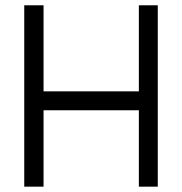

<svg xmlns="http://www.w3.org/2000/svg" viewBox="-20 -699 682 719"><path d="M70.8 -679.2H143.1V-356.9H500V-679.2H570.8V0H500V-286.1H143.1V0H70.8Z"/></svg>

Font: Rawengulk
Style: Bold
Weight: 700
Version: Version 0.92